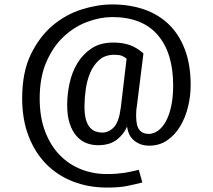

<svg xmlns="http://www.w3.org/2000/svg" viewBox="-20 -755 960 866"><path d="M654 -98Q629 -98 611 -105.5Q593 -113 580.5 -125Q568 -137 561.5 -152.5Q555 -168 553 -184Q539 -150 507 -125Q475 -100 422 -100Q395 -100 370 -109.5Q345 -119 325.5 -141Q306 -163 294.5 -197.5Q283 -232 283 -282Q283 -328 293.5 -378Q304 -428 328.5 -469Q353 -510 392.5 -536.5Q432 -563 490 -563Q534 -563 566 -551.5Q598 -540 627 -514L597 -274Q595 -263 594.5 -252Q594 -241 594 -233Q594 -188 608.5 -169.5Q623 -151 651 -151Q672 -151 692 -165Q712 -179 727.5 -206.5Q743 -234 752 -275Q761 -316 761 -370Q761 -516 691.5 -597Q622 -678 486 -678Q432 -678 374 -656.5Q316 -635 268 -590.5Q220 -546 189.5 -476.5Q159 -407 159 -311Q159 -226 183.5 -162Q208 -98 249.5 -55.5Q291 -13 345.5 8.5Q400 30 461 30Q486 30 505.5 28.5Q525 27 541.5 24.5Q558 22 573.5 18.5Q589 15 606 11L622 68Q591 76 555 83.5Q519 91 463 91Q380 91 310 64Q240 37 189 -14.5Q138 -66 109 -141Q80 -216 80 -312Q80 -429 119 -509.5Q158 -590 217.5 -640Q277 -690 348.5 -712.5Q420 -735 486 -735Q565 -735 630 -712.5Q695 -690 741.5 -645Q788 -600 814 -531.5Q840 -463 840 -371Q840 -322 828 -273Q816 -224 792.5 -185Q769 -146 734 -122Q699 -98 654 -98ZM441 -157Q471 -157 494 -181.5Q517 -206 525 -271L551 -490Q541 -499 529 -503.5Q517 -508 496 -508Q454 -508 427.5 -484.5Q401 -461 386.5 -426Q372 -391 366.5 -350.5Q361 -310 361 -275Q361 -239 367.5 -216Q374 -193 385.5 -180Q397 -167 411.5 -162Q426 -157 441 -157Z"/></svg>

Font: Carrois Gothic
Style: Regular
Weight: 400
Designer: Ralph du Carrois
Foundry: Ralph du Carrois
Version: Version 1.002